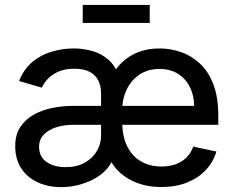

<svg xmlns="http://www.w3.org/2000/svg" viewBox="-20 -750 957 782"><path d="M229 12.2Q176.8 12.2 134.3 -7.1Q91.8 -26.4 66.9 -63.7Q42 -101.1 42 -154.8Q42 -201.7 63 -233.2Q84 -264.6 118.2 -283.4Q152.3 -302.2 193.8 -310.5Q235.4 -318.8 276.4 -318.8H809.1L769 -289.1Q774.9 -340.3 759.5 -381.1Q744.1 -421.9 710.7 -445.6Q677.2 -469.2 629.9 -469.2Q582.5 -469.2 548.3 -446.3Q514.2 -423.3 496.1 -385.7Q478 -348.1 478 -305.2V-252.9Q478 -194.3 498 -154.1Q518.1 -113.8 554.2 -92.8Q590.3 -71.8 637.7 -71.8Q669.4 -71.8 694.8 -80.8Q720.2 -89.8 738.8 -107.9Q757.3 -126 767.1 -152.8L861.3 -132.8Q848.6 -89.8 818.1 -57.4Q787.6 -24.9 741.7 -6.6Q695.8 11.7 637.2 11.7Q578.6 11.7 532 -7.6Q485.4 -26.9 454.8 -61Q424.3 -95.2 413.1 -140.6L426.8 -425.3Q445.3 -464.8 474.4 -493.4Q503.4 -522 542.2 -537.4Q581.1 -552.7 629.9 -552.7Q674.8 -552.7 717.5 -537.8Q760.3 -522.9 794.7 -490.7Q829.1 -458.5 849.1 -406.2Q869.1 -354 869.1 -279.3V-241.7H279.3Q240.7 -241.7 209.2 -231.7Q177.7 -221.7 158.4 -201.9Q139.2 -182.1 139.2 -152.3Q139.2 -111.3 169.7 -90.3Q200.2 -69.3 247.1 -69.3Q293.5 -69.3 325.7 -87.6Q357.9 -106 374.8 -135.3Q391.6 -164.6 391.6 -196.8V-369.1Q391.6 -400.9 379.6 -423.6Q367.7 -446.3 343.5 -458.3Q319.3 -470.2 282.7 -470.2Q245.6 -470.2 219 -458.7Q192.4 -447.3 175.5 -429.7Q158.7 -412.1 150.4 -393.1L57.6 -419.9Q77.6 -469.7 112.8 -498.5Q147.9 -527.3 191.9 -540Q235.8 -552.7 280.8 -552.7Q316.9 -552.7 354.5 -542.7Q392.1 -532.7 423.1 -505.4Q454.1 -478 468.3 -425.8L452.6 -98.6H437.5Q428.7 -75.2 408.7 -54.9Q388.7 -34.7 360.4 -19.8Q332 -4.9 298.3 3.7Q264.6 12.2 229 12.2ZM589.8 -730V-656.7H316.9V-730Z"/></svg>

Font: Inter Cardless
Style: Regular
Weight: 400
Designer: Rasmus Andersson
Foundry: rsms
Version: Version 4.001;git-9221beed3